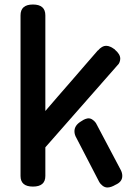

<svg xmlns="http://www.w3.org/2000/svg" viewBox="-20 -820 573 851"><path d="M181 -167V-40Q181 7 126 7Q71 7 71 -40V-752Q71 -800 126 -800Q181 -800 181 -752V-328Q206 -358 236.5 -392.5Q267 -427 297.5 -462.5Q328 -498 358 -532.5Q388 -567 414 -597V-596Q432 -617 450 -617Q460 -617 469.5 -612.5Q479 -608 490 -600H489Q513 -580 513 -560Q513 -553 510 -544.5Q507 -536 500 -530ZM515 -67Q522 -54 522 -40Q522 -14 492 -1Q472 11 456 11Q445 11 435 3.5Q425 -4 419 -15L319 -208Q310 -223 310 -238Q310 -263 336 -280Q343 -285 350.5 -289Q358 -293 367 -295Q378 -297 388 -291Q398 -285 405 -275Z"/></svg>

Font: Gugi
Style: Regular
Weight: 400
Designer: HBKIM, TJKIM
Foundry: TAE System & Typefaces Co.
Version: Version 3.00